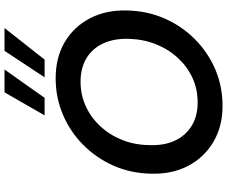

<svg xmlns="http://www.w3.org/2000/svg" viewBox="-96 -878 986 833"><g transform="rotate(-90 396.5 -461.0)"><path d="M354 12Q264 12 196.5 -28.5Q129 -69 93 -139Q57 -209 60 -300Q62 -387 95 -461.5Q128 -536 185 -592.5Q242 -649 316 -680.5Q390 -712 474 -712Q565 -712 632 -672Q699 -632 735 -561.5Q771 -491 768 -401Q766 -314 733 -239Q700 -164 643 -107.5Q586 -51 512.5 -19.5Q439 12 354 12ZM369 -96Q426 -96 474.5 -118Q523 -140 561 -180.5Q599 -221 621 -275.5Q643 -330 645 -393Q647 -458 625.5 -505Q604 -552 561.5 -578Q519 -604 459 -604Q403 -604 354 -582Q305 -560 267 -519.5Q229 -479 207 -425Q185 -371 184 -308Q181 -243 203 -195.5Q225 -148 267.5 -122Q310 -96 369 -96ZM478 -760 593 -934H692L555 -760ZM313 -760 413 -934H512L389 -760Z"/></g></svg>

Font: DM Sans 17pt SemiBold
Style: Italic
Weight: 600
Italic angle: -10°
Version: Version 4.004;gftools[0.9.30]